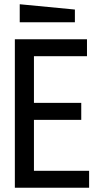

<svg xmlns="http://www.w3.org/2000/svg" viewBox="-20 -885 463 905"><path d="M50 0V-700H390V-620H140V-400H363V-320H140V-80H400V0ZM333 -780H73V-865L333 -840Z"/></svg>

Font: Tektur SemiCondensed
Style: Regular
Weight: 400
Width: 4
Designer: Adam Jagosz
Foundry: Adam Jagosz
Version: Version 1.005;gftools[0.9.30]